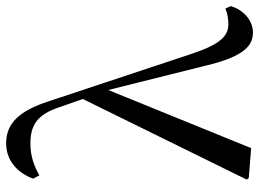

<svg xmlns="http://www.w3.org/2000/svg" viewBox="-132 -718 864 641"><g transform="rotate(-90 300.5 -397.0)"><path d="M513 15C552 15 588 -15 601 -59L593 -77C577 -70 556 -67 542 -67C502 -67 475 -92 443 -186L284 -665C251 -768 208 -809 143 -809C87 -809 45 -773 25 -719L36 -698C64 -714 98 -728 142 -728C202 -728 239 -707 264 -630L291 -553L22 -6L27 1L127 9L321 -468L402 -144C433 -13 470 15 513 15Z"/></g></svg>

Font: Noto Serif KR Medium
Style: Regular
Weight: 500
Designer: Ryoko NISHIZUKA 西塚涼子 (kana & ideographs); Frank Grießhammer (Latin, Greek & Cyrillic); Wenlong ZHANG 张文龙 (bopomofo); San
Foundry: Adobe
Version: Version 2.001;hotconv 1.1.0;makeotfexe 2.6.0